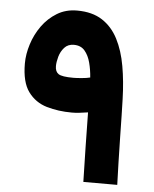

<svg xmlns="http://www.w3.org/2000/svg" viewBox="-50 -709 602 752"><g transform="rotate(5 251.0 -333.5)"><path d="M237.3 -266.6Q183.6 -266.6 137.9 -280Q92.3 -293.5 64.7 -331.3Q37.1 -369.1 37.1 -442.4Q37.1 -479 49.6 -518.3Q62 -557.6 85.9 -591.1Q109.9 -624.5 144.3 -645.5Q178.7 -666.5 223.1 -666.5Q282.7 -666.5 322 -641.1Q361.3 -615.7 384.5 -570.6Q407.7 -525.4 418.2 -465.6Q428.7 -405.8 430.7 -336.9Q431.6 -313 432.4 -272.2Q433.1 -231.4 434.1 -183.1Q435.1 -134.8 436.3 -86.7Q437.5 -38.6 439 0H305.7Q303.7 -70.3 302.5 -138.9Q301.3 -207.5 300.3 -272.9Q280.8 -270 265.9 -268.3Q251 -266.6 237.3 -266.6ZM231 -402.8Q242.7 -402.8 262.9 -404.5Q283.2 -406.2 296.9 -409.7Q294.9 -439.5 287.6 -467.5Q280.3 -495.6 264.9 -513.7Q249.5 -531.7 222.2 -531.7Q198.7 -531.7 184.8 -516.1Q170.9 -500.5 165 -479.5Q159.2 -458.5 159.2 -442.4Q159.2 -420.9 172.6 -411.9Q186 -402.8 231 -402.8Z"/></g></svg>

Font: Vazirmatn UI ExtraBold
Style: Regular
Weight: 800
Designer: Saber Rastikerdar
Foundry: Saber Rastikerdar
Version: Version 33.003